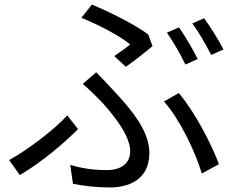

<svg xmlns="http://www.w3.org/2000/svg" viewBox="-20 -785 1040 842"><path d="M481 -539 532 -492C569 -518 626 -563 649 -583L630 -634C571 -678 460 -733 383 -765L337 -707C414 -676 508 -626 551 -590C536 -578 508 -557 481 -539ZM288 -62 300 21C345 30 399 37 463 37C535 37 635 9 635 -114C635 -204 569 -292 475 -391C452 -416 427 -443 402 -468L343 -417C371 -393 401 -364 423 -341C479 -280 551 -190 551 -122C551 -58 496 -39 450 -39C387 -39 339 -47 288 -62ZM865 -24 940 -65C908 -153 833 -296 764 -377L699 -340C768 -263 837 -119 865 -24ZM322 -219 275 -279C219 -217 102 -128 20 -83L67 -17C164 -75 264 -159 322 -219ZM765 -665 712 -642C739 -603 774 -543 793 -502L847 -526C827 -567 791 -628 765 -665ZM875 -705 823 -682C852 -645 884 -587 906 -544L960 -568C941 -605 903 -668 875 -705Z"/></svg>

Font: Microsoft YaHei
Style: Regular
Weight: 400
Designer: Ryoko NISHIZUKA 西塚涼子 (kana, bopomofo & ideographs); Paul D. Hunt (Latin, Greek & Cyrillic); Sandoll Communications 산돌커뮤니
Foundry: Adobe
Version: Version 2.001;hotconv 1.0.111;makeotfexe 2.5.65597